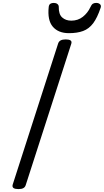

<svg xmlns="http://www.w3.org/2000/svg" viewBox="-20 -1286 714 1320"><path d="M107 14Q84 14 73.5 7Q63 0 67 -16L380 -988Q385 -1002 397.5 -1008.5Q410 -1015 432 -1015Q455 -1015 465 -1008Q475 -1001 470 -985L157 -14Q153 0 141 7Q129 14 107 14ZM454 -1058Q381 -1058 343 -1102.5Q305 -1147 315 -1239Q317 -1254 326 -1260Q335 -1266 350 -1266Q365 -1266 374.5 -1258.5Q384 -1251 384 -1239Q383 -1188 407.5 -1166Q432 -1144 470 -1144Q516 -1144 549.5 -1170.5Q583 -1197 601 -1236Q609 -1254 618 -1260Q627 -1266 641 -1266Q658 -1266 667.5 -1257Q677 -1248 672 -1233Q649 -1164 620.5 -1126Q592 -1088 551.5 -1073Q511 -1058 454 -1058Z"/></svg>

Font: Playwrite US Trad
Style: Regular
Weight: 400
Designer: Veronika Burian, José Scaglione
Foundry: TypeTogether
Version: Version 1.002